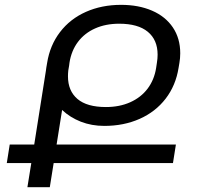

<svg xmlns="http://www.w3.org/2000/svg" viewBox="-20 -780 834 800"><path d="M731 -558.1Q731 -537.6 727.5 -517.6L724.1 -497.6Q712.4 -423.8 670.2 -368.9Q627.9 -314 561.8 -284.7Q495.6 -255.4 414.6 -255.4Q361.8 -255.4 316.9 -272.9Q272 -290.5 238.8 -321.8L215.8 -177.7H712.9L700.7 -100.6H203.6L187.5 0H94.2L110.4 -100.6H8.3L20.5 -177.7H122.6L171.4 -486.3L172.9 -497.6L176.3 -517.6Q188 -591.3 230 -646.2Q272 -701.2 337.9 -730.5Q403.8 -759.8 484.4 -759.8Q557.6 -759.8 613.5 -735.6Q669.4 -711.4 700.2 -665.8Q731 -620.1 731 -558.1ZM636.7 -552.2Q636.7 -613.8 595.9 -647.5Q555.2 -681.2 476.6 -681.2Q420.4 -681.2 376.5 -661.6Q332.5 -642.1 304.9 -605.5Q277.3 -568.8 269.5 -518.6L268.1 -507.3L264.6 -486.8Q263.2 -474.6 263.2 -461.9Q263.2 -401.4 302.7 -367.7Q342.3 -334 421.4 -334Q478 -334 522.7 -354Q567.4 -374 595 -410.6Q622.6 -447.3 630.4 -496.1L633.8 -518.6Q636.7 -536.1 636.7 -552.2Z"/></svg>

Font: Mardoto
Style: Italic
Weight: 400
Italic angle: -12°
Designer: Christian Robertson, Vahan Hovhannisyan
Foundry: Google
Version: Version 1.000